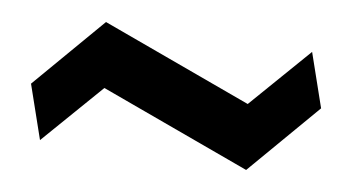

<svg xmlns="http://www.w3.org/2000/svg" viewBox="-29 -466 509 277"><g transform="rotate(5 225.0 -327.5)"><path d="M35 -247 15 -327 115 -425 329 -325 415 -408 435 -328 335 -230 121 -330Z"/></g></svg>

Font: Tektur SemiCondensed
Style: Regular
Weight: 400
Width: 4
Designer: Adam Jagosz
Foundry: Adam Jagosz
Version: Version 1.005;gftools[0.9.30]